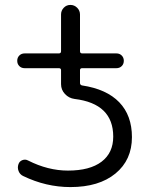

<svg xmlns="http://www.w3.org/2000/svg" viewBox="-20 -750 616 780"><path d="M80 -473Q67 -473 58.5 -481.5Q50 -490 50 -503Q50 -516 58.5 -524.5Q67 -533 80 -533H219Q228 -533 228 -542V-691Q228 -707 239 -718.5Q250 -730 266 -730Q282 -730 293.5 -718.5Q305 -707 305 -691V-542Q305 -533 314 -533H453Q466 -533 474.5 -524.5Q483 -516 483 -503Q483 -490 474.5 -481.5Q466 -473 453 -473H314Q305 -473 305 -465V-413Q305 -405 313 -403Q413 -388 464.5 -334.5Q516 -281 516 -193Q516 -100 449 -45Q382 10 266 10Q167 10 74 -35Q61 -41 55.5 -55Q50 -69 55 -83Q59 -95 71 -99.5Q83 -104 94 -98Q175 -57 256 -57Q345 -57 392.5 -93Q440 -129 440 -195Q440 -329 283 -348Q260 -351 244 -368Q228 -385 228 -408V-465Q228 -473 219 -473Z"/></svg>

Font: Rounded Mplus 1c
Style: Regular
Weight: 400
Version: Version 1.059.20150529